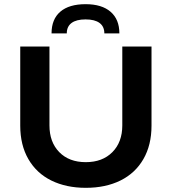

<svg xmlns="http://www.w3.org/2000/svg" viewBox="-20 -890 822 920"><path d="M391 10Q297 10 226 -25Q155 -60 116 -127.5Q77 -195 77 -288V-667H217V-289Q217 -209 264 -161Q311 -113 391 -113Q471 -113 518.5 -161Q566 -209 566 -289V-667H706V-288Q706 -195 667 -127.5Q628 -60 557 -25Q486 10 391 10ZM390 -797Q346 -797 323 -780Q300 -763 300 -730H227Q227 -798 269 -834Q311 -870 390 -870Q468 -870 510 -833.5Q552 -797 552 -730H480Q480 -763 457 -780Q434 -797 390 -797Z"/></svg>

Font: Madhuban SemiBold
Style: Regular
Weight: 600
Designer: jaikishan Patel
Foundry: MagicType
Version: Version 1.000